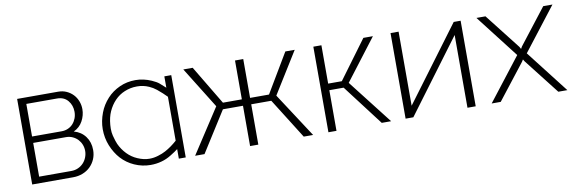

<svg xmlns="http://www.w3.org/2000/svg" viewBox="-44 -831 3437 1149"><g transform="rotate(-10 1675.0 -256.5)"><path d="M329 -520Q357 -520 380 -509.5Q403 -499 419.5 -481.5Q436 -464 445 -440.5Q454 -417 454 -392Q454 -355 435.5 -320.5Q417 -286 380 -269Q424 -257 449.5 -222.5Q475 -188 475 -140Q475 -110 464 -84.5Q453 -59 433.5 -40Q414 -21 387 -10.5Q360 0 329 0H80V-520ZM309 -283Q330 -283 348 -291Q366 -299 378.5 -313Q391 -327 398 -345.5Q405 -364 405 -385Q405 -424 381.5 -452.5Q358 -481 315 -481H129V-283ZM325 -39Q347 -39 366 -47.5Q385 -56 398.5 -70.5Q412 -85 419.5 -104Q427 -123 427 -143Q427 -163 420 -181Q413 -199 400 -213Q387 -227 368.5 -235.5Q350 -244 328 -244H129V-39Z M971 -500H1013V0H971V-58Q956 -46 925 -27Q896 -9 866 -1Q834 8 799 8Q748 8 701 -13Q656 -33 623 -69Q592 -103 572 -152Q553 -199 553 -252Q553 -301 572 -351Q589 -396 623 -433Q654 -467 700 -488Q744 -508 796 -508Q845 -508 893 -487Q922 -474 935 -463Q967 -435 971 -431ZM898 -57Q935 -77 971 -109V-376Q948 -400 914 -428Q894 -444 871 -454Q837 -469 801 -469Q799 -469 797 -469Q759 -469 723 -454Q689 -440 663 -413Q637 -386 621 -350Q606 -317 602 -270Q601 -259 601 -248Q601 -223 606 -204Q616 -166 623 -151Q639 -116 666 -88Q692 -61 727 -46Q764 -30 797 -30Q799 -30 801 -30Q825 -30 851 -38Q878 -46 898 -57Z M1147 -521 1289 -284H1404V-520H1454V-284H1569L1710 -521H1767L1611 -270L1787 0H1730L1576 -245H1454V0H1404V-245H1282L1127 0H1070L1246 -270L1090 -521Z M2184 -520H2242L2051 -270L2261 0H2204L2016 -247H1929V0H1880V-520H1929V-287H2012Z M2398 -70 2733 -520H2775V0H2725V-442L2396 0H2349V-520H2398Z M2926 -520 3094 -305 3102 -291 3110 -305 3277 -520H3333L3131 -259L3332 0H3277L3110 -214L3102 -227L3094 -214L2927 0H2872L3073 -259L2871 -520Z"/></g></svg>

Font: Oxford Sans
Style: Regular
Weight: 300
Designer: Matt McInerney, Pablo Impallari, Rodrigo Fuenzalida
Foundry: Matt McInerney, Pablo Impallari, Rodrigo Fuenzalida
Version: Version 3.000g; ttfautohint (v1.5) -l 8 -r 28 -G 28 -x 14 -D